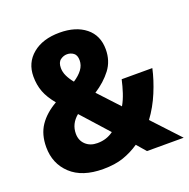

<svg xmlns="http://www.w3.org/2000/svg" viewBox="-130 -848 969 983"><g transform="rotate(-20 355.0 -356.5)"><path d="M296 -723Q384 -723 437 -680.5Q490 -638 490 -562Q490 -499 455 -453Q420 -407 364 -371L468 -259Q484 -287 495 -320.5Q506 -354 514 -390H681Q668 -330 641 -265Q614 -200 574 -146L710 0H510L467 -50Q426 -22 379.5 -6Q333 10 269 10Q155 10 93.5 -47.5Q32 -105 32 -195Q32 -264 64 -311.5Q96 -359 157 -394Q123 -435 108.5 -473Q94 -511 94 -557Q94 -632 149 -677.5Q204 -723 296 -723ZM294 -606Q275 -606 258 -593.5Q241 -581 241 -550Q241 -528 251.5 -506Q262 -484 280 -462Q311 -482 328 -505Q345 -528 345 -555Q345 -583 329.5 -594.5Q314 -606 294 -606ZM243 -299Q198 -262 198 -208Q198 -171 222.5 -148Q247 -125 286 -125Q312 -125 333.5 -132Q355 -139 374 -153Z"/></g></svg>

Font: Noto Sans Kannada SemiCondensed ExtraBold
Style: Regular
Weight: 800
Width: 4
Designer: Jelle Bosma - Monotype Design Team
Foundry: Monotype Imaging Inc.
Version: Version 2.005; ttfautohint (v1.8.4.7-5d5b)